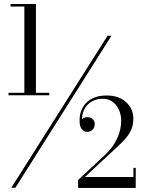

<svg xmlns="http://www.w3.org/2000/svg" viewBox="-20 -826 709 947"><path d="M22 -368.2H100.1V-793.9H32.2V-806.2H157.2V-368.2H223.1V-356H22ZM510.7 -649.9H529.8L55.7 100.1H35.6ZM649.4 101.1H365.2V62L502 -65.9Q538.1 -100.6 557.9 -143.3Q577.6 -186 577.6 -229Q577.6 -276.9 552 -307.9Q526.4 -338.9 487.3 -338.9Q442.9 -338.9 414.6 -311.8Q386.2 -284.7 384.3 -238.8Q396 -248 412.1 -248Q426.3 -248 436.8 -238.8Q447.3 -229.5 447.3 -214.4Q447.3 -196.8 436.8 -186.3Q426.3 -175.8 410.2 -175.8Q394.5 -175.8 384.3 -188Q374 -200.2 373 -220.2Q368.7 -280.3 404.3 -317.6Q439.9 -355 505.9 -355Q566.9 -355 602.3 -321.8Q637.7 -288.6 637.7 -241.2Q637.7 -200.7 619.9 -171.4Q602.1 -142.1 571.3 -113.8L398.9 46.9H638.2V2H649.4Z"/></svg>

Font: Bodoni* 11pt
Style: Regular
Weight: 400
Version: Version 2.3